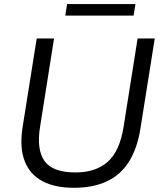

<svg xmlns="http://www.w3.org/2000/svg" viewBox="-20 -889 770 918"><path d="M333.6 8.9Q241.8 8.9 181.7 -23.5Q121.7 -55.9 97.4 -120.3Q73 -184.6 88 -280.8L155.5 -705H238.4L171.4 -281.6Q154.2 -173.3 193.1 -118.9Q231.9 -64.5 341.3 -64.5Q437.1 -64.5 494.6 -115Q552.2 -165.6 570.9 -282.6L637.9 -705H719.9L651.8 -276.6Q636.3 -177.6 595.6 -114.5Q554.9 -51.3 489.3 -21.2Q423.7 8.9 333.6 8.9ZM292.3 -814.5 300.7 -869.4H627.6L618.7 -814.5Z"/></svg>

Font: Mulish ExtraLight
Style: Italic
Weight: 200
Italic angle: -9°
Designer: Vernon Adams
Foundry: Vernon Adams
Version: Version 3.603